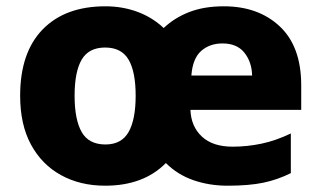

<svg xmlns="http://www.w3.org/2000/svg" viewBox="-20 -580 1019 610"><path d="M691 -560Q801 -560 869 -496Q937 -432 937 -309V-231H585Q587 -178 621.5 -146Q656 -114 719 -114Q765 -114 810.5 -123.5Q856 -133 904 -156V-30Q862 -9 816.5 0.5Q771 10 703 10Q645 10 594.5 -7.5Q544 -25 507 -62Q436 10 314 10Q235 10 174 -23.5Q113 -57 78.5 -120.5Q44 -184 44 -276Q44 -413 115.5 -486.5Q187 -560 315 -560Q369 -560 416.5 -542.5Q464 -525 500 -491Q535 -524 582 -542Q629 -560 691 -560ZM687 -442Q646 -442 619 -418Q592 -394 588 -340H781Q780 -383 756.5 -412.5Q733 -442 687 -442ZM314 -429Q262 -429 239.5 -390.5Q217 -352 217 -276Q217 -200 239.5 -160.5Q262 -121 315 -121Q366 -121 388.5 -160.5Q411 -200 411 -276Q411 -352 388.5 -390.5Q366 -429 314 -429Z"/></svg>

Font: Noto Kufi Arabic ExtraBold
Style: Regular
Weight: 800
Designer: Monotype Design Team, David Williams, Khaled Hosny
Foundry: Google LLC
Version: Version 2.109; ttfautohint (v1.8.4.7-5d5b)